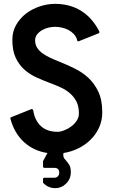

<svg xmlns="http://www.w3.org/2000/svg" viewBox="-20 -768 590 995"><path d="M265 -629Q250 -629 232 -625Q214 -621 198.5 -612Q183 -603 172.5 -590Q162 -577 162 -559Q162 -537 172.5 -520.5Q183 -504 200.5 -491.5Q218 -479 241.5 -468Q265 -457 291 -447Q328 -432 367 -413Q406 -394 437.5 -365Q469 -336 489.5 -293Q510 -250 510 -186Q510 -143 493.5 -107Q477 -71 449 -43.5Q421 -16 384.5 1.5Q348 19 309 25Q308 29 308 35Q308 46 312.5 52.5Q317 59 323 65Q331 74 339 86.5Q347 99 347 125Q347 159 323 183Q299 207 266 207Q229 207 203 179V160Q203 153 211 153H262Q273 153 280 145.5Q287 138 287 127Q287 102 262 102H211Q203 102 203 94V67L226 25Q154 14 104 -32Q54 -78 34 -153Q32 -159 39 -161L141 -202Q145 -204 148 -202Q151 -200 152 -197Q160 -144 192 -114.5Q224 -85 278 -85Q294 -85 313 -92.5Q332 -100 349 -112.5Q366 -125 377.5 -142.5Q389 -160 389 -180Q389 -217 376 -242Q363 -267 342 -285Q321 -303 293.5 -315.5Q266 -328 236 -339Q201 -352 166.5 -368Q132 -384 105 -408.5Q78 -433 61 -469.5Q44 -506 44 -562Q44 -605 64 -639.5Q84 -674 115.5 -698Q147 -722 186.5 -735Q226 -748 265 -748Q343 -748 401 -711.5Q459 -675 494 -606Q498 -598 490 -595L390 -555Q380 -551 380 -560Q375 -578 363 -591Q351 -604 335 -612.5Q319 -621 300.5 -625Q282 -629 265 -629Z"/></svg>

Font: RonaldsonGothic
Style: Regular
Weight: 400
Designer: Mr. Robertson for MacKellar, Smiths & Jordan Co. Philadelphia
Foundry: CAT-Fonts Peter Wiegel
Version: Version 1.000